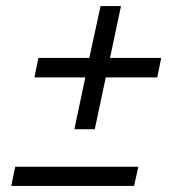

<svg xmlns="http://www.w3.org/2000/svg" viewBox="-20 -608 585 630"><path d="M224 -184 260 -354H93L106 -418H273L310 -588H377L341 -418H509L496 -354H327L291 -184ZM17 2 30 -61H434L420 2Z"/></svg>

Font: Saira
Style: Italic
Weight: 400
Italic angle: -12°
Designer: Hector Gatti with collaboration of the Omnibus-Type team
Foundry: Omnibus-Type
Version: Version 1.100; ttfautohint (v1.8.3)